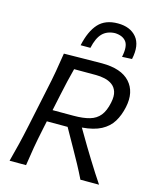

<svg xmlns="http://www.w3.org/2000/svg" viewBox="-139 -1070 952 1165"><g transform="rotate(15 337.0 -487.5)"><path d="M35 0Q51 -59.5 64.2 -114.2Q77.5 -169 91.5 -235.5L141.5 -473Q156.5 -541.5 166.2 -597.2Q176 -653 185 -713Q233.5 -713 291 -714.5Q348.5 -716 423.5 -716Q545.5 -716 599.8 -656Q654 -596 633 -497.5Q621.5 -443 596.8 -402.8Q572 -362.5 526.2 -338.2Q480.5 -314 406.5 -308L468 -204Q487.5 -171.5 510.5 -134.5Q533.5 -97.5 556 -62.2Q578.5 -27 597 0H480Q457.5 -46 435.2 -87.2Q413 -128.5 389.5 -169.5L322 -289.5H191.5L180 -235Q166 -169 156.5 -114.2Q147 -59.5 138.5 0ZM407.5 -638H269.5Q258.5 -596 248.5 -553.8Q238.5 -511.5 228.5 -463L207.5 -364H338.5Q400 -364 440.2 -375.8Q480.5 -387.5 504.2 -417Q528 -446.5 539 -500Q548 -542.5 539 -569.5Q530 -596.5 509 -611.5Q488 -626.5 461 -632.2Q434 -638 407.5 -638ZM531 -785.5Q545.5 -854 523.8 -882.8Q502 -911.5 453 -913.5Q403.5 -911.5 374.5 -882.2Q345.5 -853 331.5 -788.5H270Q290 -880.5 333 -927.8Q376 -975 455 -975Q533 -975 572.8 -927.2Q612.5 -879.5 593 -788.5Z"/></g></svg>

Font: Commissioner Flair
Style: Italic
Weight: 400
Italic angle: -12°
Designer: Kostas Bartsokas
Foundry: Kostas Bartsokas
Version: Version 1.000; ttfautohint (v1.8.3)